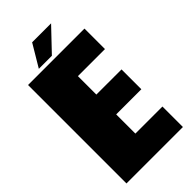

<svg xmlns="http://www.w3.org/2000/svg" viewBox="-251 -870 931 931"><g transform="rotate(-45 214.5 -404.0)"><path d="M19.5 0H406.5V-140.5H221V-272H393.5V-408H221V-534.5H406.5V-675H19.5ZM112 -693.5H201.5L310 -807.5H180Z"/></g></svg>

Font: Anybody Condensed Black
Style: Regular
Weight: 900
Width: 3
Designer: Tyler Finck
Foundry: Etcetera Type Company
Version: Version 1.113;gftools[0.9.25]